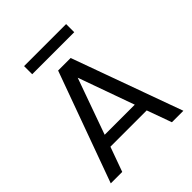

<svg xmlns="http://www.w3.org/2000/svg" viewBox="-232 -996 1137 1137"><g transform="rotate(-45 337.0 -427.0)"><path d="M33 0H129L185 -155H489L545 0H641L390 -693H285ZM337 -581 463 -229H211ZM513 -786V-854H161V-786Z"/></g></svg>

Font: Poppins
Style: Regular
Weight: 400
Designer: Ninad Kale (Devanagari), Jonny Pinhorn (Latin)
Foundry: Indian Type Foundry
Version: 4.004